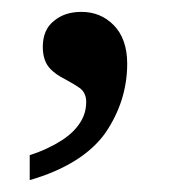

<svg xmlns="http://www.w3.org/2000/svg" viewBox="-20 -149 290 323"><path d="M30 154V112C52 105 70 96 84 87C98 78 108 68 115 57C122 46 125 35 125 22C125 12 121 4 114 -1C107 -6 98 -11 89 -16C79 -21 70 -27 63 -35C56 -43 52 -55 52 -70C52 -89 58 -104 71 -114C83 -124 98 -129 117 -129C138 -129 156 -122 171 -107C186 -92 194 -70 194 -42C194 1 181 40 157 75C132 110 89 137 30 154Z"/></svg>

Font: NameLogos Serif
Style: Regular
Weight: 500
Version: Version 0.1